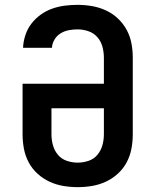

<svg xmlns="http://www.w3.org/2000/svg" viewBox="-20 -763 640 791"><path d="M300 8Q270 8 240.5 3Q211 -2 184 -14.5Q157 -27 134.5 -47.5Q112 -68 98 -94.5Q84 -121 78.5 -150.5Q73 -180 73 -210V-418H408V-525Q408 -548 402 -570.5Q396 -593 381 -610Q366 -627 344 -634.5Q322 -642 299 -642Q281 -642 263 -638.5Q245 -635 229.5 -625.5Q214 -616 204.5 -600Q195 -584 194 -566H75Q76 -592 84.5 -618Q93 -644 109 -665Q125 -686 147 -702Q169 -718 194 -727Q219 -736 245.5 -739.5Q272 -743 299 -743Q329 -743 358.5 -738Q388 -733 415.5 -720.5Q443 -708 465 -687.5Q487 -667 501.5 -640.5Q516 -614 521.5 -584.5Q527 -555 527 -525V-210Q527 -180 521.5 -150.5Q516 -121 502 -94.5Q488 -68 465.5 -47.5Q443 -27 416 -14.5Q389 -2 359.5 3Q330 8 300 8ZM300 -93Q323 -93 345 -100.5Q367 -108 381.5 -125.5Q396 -143 402 -165Q408 -187 408 -210V-317H192V-210Q192 -187 198 -165Q204 -143 218.5 -125.5Q233 -108 255 -100.5Q277 -93 300 -93Z"/></svg>

Font: Iosevka Fixed Extended
Style: Bold
Weight: 700
Width: 7
Monospace: yes
Designer: Belleve Invis
Foundry: Belleve Invis
Version: Version 24.1.1; ttfautohint (v1.8.4)